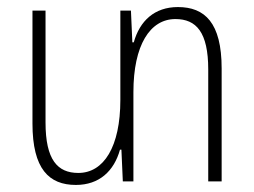

<svg xmlns="http://www.w3.org/2000/svg" viewBox="-20 -514 720 544"><path d="M484 -494C418 -494 376 -455 359 -394H355L351 -484H321V-231C321 -98 274 -24 202 -24C143 -24 109 -61 109 -167V-484H72V-164C72 -35 119 10 195 10C261 10 303 -29 320 -90H324L328 0H358V-253C358 -386 405 -460 477 -460C536 -460 570 -423 570 -317V0H608V-320C608 -450 560 -494 484 -494Z"/></svg>

Font: Noto Sans Armenian Condensed ExtraLight
Style: Regular
Weight: 200
Width: 3
Designer: Monotype Design Team
Foundry: Monotype Imaging Inc.
Version: Version 2.008